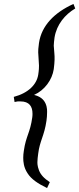

<svg xmlns="http://www.w3.org/2000/svg" viewBox="-20 -801 402 975"><path d="M353 -781C256 -737 191 -671 178 -583C174 -556 174 -543 174 -535C174 -520 178 -485 178 -468C178 -460 178 -446 174 -421C166 -372 125 -329 50 -309L54 -283C63 -284 66 -286 70 -286H84C129 -286 145 -260 145 -224C145 -219 145 -213 144 -206C133 -125 112 -112 101 -35C99 -23 98 -11 98 0C98 20 100 49 120 79C139 109 172 131 219 154L233 124C204 105 187 87 178 64C169 41 170 25 170 22C170 9 172 -5 174 -21C182 -86 205 -111 216 -188C218 -202 219 -216 219 -228C219 -234 221 -254 211 -276C201 -298 182 -312 153 -319C207 -343 245 -396 253 -450C258 -489 258 -510 256 -531C254 -551 253 -566 253 -569C253 -580 255 -594 257 -611C268 -677 310 -727 362 -758Z"/></svg>

Font: Oxford Ugaritic Clay
Style: Regular
Weight: 400
Designer: Jacob Thomas
Foundry: Bengal Creative Media Limited
Version: Version 1.000